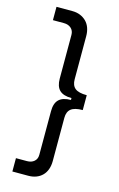

<svg xmlns="http://www.w3.org/2000/svg" viewBox="-130 -774 605 973"><g transform="rotate(15 172.0 -288.0)"><path d="M40 144H123Q146 144 164.5 137Q183 130 196.5 116.5Q210 103 217 83.5Q224 64 224 40V-187Q224 -219 243 -234Q262 -249 304 -249V-327Q261 -327 242.5 -342Q224 -357 224 -389V-615Q224 -639 217 -658.5Q210 -678 196.5 -691.5Q183 -705 164.5 -712.5Q146 -720 123 -720H40V-650H98Q121 -650 135.5 -637Q150 -624 150 -602V-373Q150 -332 170 -312.5Q190 -293 233 -293V-283Q191 -283 170.5 -263.5Q150 -244 150 -202V27Q150 49 135.5 61.5Q121 74 98 74H40Z"/></g></svg>

Font: Fixel Variable
Style: Regular
Weight: 100
Width: 3
Designer: AlfaBravo + MacPaw
Foundry: Kyrylo Tkachov, Marchela Mozhyna, Serhii Makarenko, Maria Weinstein, Zakhar Kryvoshyya
Version: Version 1.211